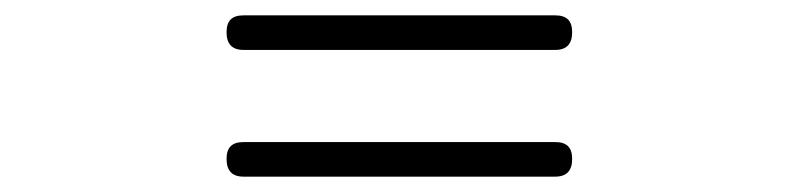

<svg xmlns="http://www.w3.org/2000/svg" viewBox="-20 -505 1040 250"><path d="M500 -485H297C282 -485 275 -478 275 -463C275 -448 282 -440 297 -440H500H703C718 -440 725 -448 725 -463C725 -478 718 -485 703 -485ZM500 -320H297C282 -320 275 -313 275 -298C275 -283 282 -275 297 -275H500H703C718 -275 725 -283 725 -298C725 -313 718 -320 703 -320Z"/></svg>

Font: GenSenRounded2 TW H
Style: Regular
Weight: 900
Version: Version 2.100;PS 2.1;hotconv 16.6.51;makeotf.lib2.5.65220 DE